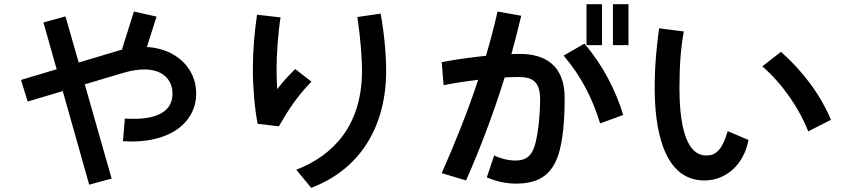

<svg xmlns="http://www.w3.org/2000/svg" viewBox="-20 -835 4040 915"><path d="M292 -757 187 -728 250 -505 80 -454 112 -351 279 -401 405 45 512 16 384 -433 565 -487C732 -537 802 -469 802 -389C802 -304 729 -260 575 -270L566 -162C792 -147 915 -254 915 -389C915 -514 815 -604 680 -611L726 -756L618 -780L561 -598L549 -595L355 -537Z M1392 -26 1463 60C1682 -22 1813 -212 1820 -476C1822 -552 1813 -666 1794 -770L1683 -754C1699 -648 1706 -550 1705 -486C1701 -237 1570 -95 1392 -26ZM1185 -507C1185 -422 1193 -320 1208 -245L1309 -233C1358 -318 1396 -375 1464 -446L1387 -506C1356 -476 1327 -444 1301 -410C1299 -443 1298 -476 1298 -506C1298 -575 1305 -675 1317 -752L1205 -765C1193 -687 1185 -590 1185 -507Z M2464 -760 2351 -780C2336 -711 2317 -641 2296 -569C2227 -562 2153 -552 2085 -539L2094 -429C2148 -440 2205 -448 2259 -455C2210 -307 2150 -156 2085 -10L2201 25C2274 -140 2335 -305 2385 -466C2409 -467 2431 -468 2451 -468C2523 -468 2554 -442 2554 -360C2554 -306 2548 -215 2531 -150C2515 -90 2486 -70 2436 -70C2403 -70 2366 -79 2335 -94L2300 10C2345 30 2391 40 2441 40C2559 40 2620 -12 2648 -122C2668 -201 2671 -306 2671 -368C2671 -528 2573 -578 2457 -578C2445 -578 2432 -578 2417 -577C2434 -639 2450 -700 2464 -760ZM2666 -570C2753 -468 2804 -363 2840 -247L2950 -287C2914 -406 2852 -526 2765 -627ZM2775 -620H2849V-815H2775ZM2901 -620H2975V-815H2901Z M3239 -685 3121 -700C3110 -620 3100 -526 3100 -416C3100 -234 3136 25 3337 25C3437 25 3524 -47 3547 -168L3448 -210C3420 -114 3387 -94 3346 -94C3239 -94 3218 -270 3218 -418C3218 -525 3225 -614 3239 -685ZM3613 -519C3714 -430 3789 -317 3832 -209L3940 -264C3888 -387 3807 -494 3702 -588Z"/></svg>

Font: KT Kiyosuna Sans Bold
Style: Regular
Weight: 700
Designer: [Zen Kaku Gothic] Yoshimichi Ohira
Version: Version 1.010;Glyphs 3.1.2 (3151)